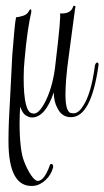

<svg xmlns="http://www.w3.org/2000/svg" viewBox="-20 -400 357 657"><path d="M96 236Q9 244 9 83Q9 50 10.5 12.5Q12 -25 14 -55Q16 -85 16 -93L22 -211Q26 -261 29 -294Q32 -327 35 -341Q42 -341 57.5 -345.5Q73 -350 79 -362Q81 -368 85 -368Q88 -368 87 -358Q81 -333 75 -292.5Q69 -252 64 -195Q61 -167 61 -133Q61 -15 91 -12Q112 -5 138 -58Q163 -112 170 -183Q190 -350 185 -354Q220 -352 229 -374Q231 -382 235 -380Q240 -380 237 -371L215 -206Q209 -163 206.5 -131Q204 -99 204 -77Q204 -12 226 -13Q246 -8 264 -37Q292 -78 305 -177Q308 -186 313 -186Q318 -186 317 -176Q292 1 223 1Q192 1 177 -29Q164 -52 164 -84Q135 2 89 2Q80 2 68.5 -5Q57 -12 49 -35Q48 -20 47.5 -6Q47 8 47 21Q47 67 51 100.5Q55 134 62 151Q72 178 86 199Q100 220 111 219Q131 217 149 170Q151 161 155 161H156Q162 161 162 172Q155 199 135.5 216.5Q116 234 96 236Z"/></svg>

Font: Updock
Style: Regular
Weight: 400
Designer: Robert E. Leuschke
Foundry: Robert E. Leuschke
Version: Version 1.010; ttfautohint (v1.8.4.7-5d5b)